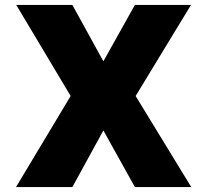

<svg xmlns="http://www.w3.org/2000/svg" viewBox="-20 -760 842 780"><path d="M45 0 267 -370 46 -740H274L400 -511L528 -740H756L531 -370L757 0H528L400 -230L274 0Z"/></svg>

Font: Be Vietnam Pro Black
Style: Regular
Weight: 900
Designer: Lam Bao, Tony Le, Vietanh Nguyen
Foundry: Yellow Type Foundry
Version: Version 1.002; ttfautohint (v1.8.3)